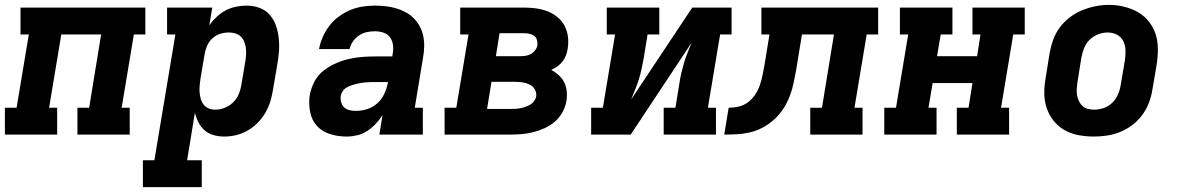

<svg xmlns="http://www.w3.org/2000/svg" viewBox="-21 -551 4841 786"><path d="M-1 0V-110H47L97 -410H63V-520H574V-410H527L477 -110H510V0H296V-110H344L393 -410H230L180 -110H213V0Z M564 215V105H611L697 -410H663V-520H848L836 -448Q849 -466 866 -482Q883 -498 903 -508.5Q923 -519 945 -523.5Q967 -528 988 -528Q1016 -528 1041 -519Q1066 -510 1083 -490.5Q1100 -471 1108.5 -446.5Q1117 -422 1120 -395.5Q1123 -369 1121 -341Q1119 -313 1114 -286L1097 -186Q1093 -161 1086 -137Q1079 -113 1066 -90.5Q1053 -68 1034.5 -49Q1016 -30 993.5 -17Q971 -4 946.5 2Q922 8 897 8Q874 8 853 2Q832 -4 816.5 -17.5Q801 -31 791.5 -50Q782 -69 777 -90Q777 -90 777 -90Q777 -90 777 -90L745 105H805V215ZM860 -102Q879 -102 898.5 -109.5Q918 -117 933 -131.5Q948 -146 956 -165Q964 -184 967 -204L984 -304Q986 -317 986.5 -331Q987 -345 985 -357.5Q983 -370 978 -382Q973 -394 963.5 -402.5Q954 -411 941.5 -414.5Q929 -418 916 -418Q898 -418 880.5 -412.5Q863 -407 849 -394.5Q835 -382 827.5 -365Q820 -348 817 -331L800 -231Q798 -217 796.5 -202.5Q795 -188 796 -174.5Q797 -161 800.5 -147.5Q804 -134 812 -123.5Q820 -113 832.5 -107.5Q845 -102 860 -102Z M1398 8Q1363 8 1330.5 -2Q1298 -12 1276.5 -35.5Q1255 -59 1248.5 -93Q1242 -127 1247 -161Q1252 -189 1265.5 -215.5Q1279 -242 1302 -260.5Q1325 -279 1352 -291Q1379 -303 1407 -309.5Q1435 -316 1463 -318Q1491 -320 1518 -320H1585L1587 -333Q1590 -351 1587.5 -368.5Q1585 -386 1575 -399Q1565 -412 1548.5 -417.5Q1532 -423 1514 -423Q1497 -423 1480.5 -419.5Q1464 -416 1449 -406Q1434 -396 1424 -381.5Q1414 -367 1410 -350H1285Q1290 -376 1300.5 -400Q1311 -424 1327.5 -445.5Q1344 -467 1366.5 -483.5Q1389 -500 1413 -510Q1437 -520 1463 -524Q1489 -528 1514 -528Q1536 -528 1558 -525.5Q1580 -523 1600.5 -517Q1621 -511 1639.5 -501Q1658 -491 1672.5 -476.5Q1687 -462 1697 -443.5Q1707 -425 1711.5 -404Q1716 -383 1715.5 -360.5Q1715 -338 1711 -316L1677 -110H1710V0H1532L1545 -80Q1533 -61 1517 -44Q1501 -27 1481.5 -14.5Q1462 -2 1440.5 3Q1419 8 1398 8ZM1435 -97Q1459 -97 1482.5 -104.5Q1506 -112 1524.5 -129Q1543 -146 1553 -168.5Q1563 -191 1567 -214L1568 -215H1518Q1508 -215 1498 -215Q1488 -215 1478 -214Q1468 -213 1457.5 -211.5Q1447 -210 1437 -207.5Q1427 -205 1417 -201.5Q1407 -198 1397.5 -192.5Q1388 -187 1382 -178Q1376 -169 1374 -159Q1372 -146 1375.5 -133Q1379 -120 1388 -111.5Q1397 -103 1409.5 -100Q1422 -97 1435 -97Z M1799 0V-110H1847L1897 -410H1863V-520H2126Q2150 -520 2174.5 -516.5Q2199 -513 2221 -504.5Q2243 -496 2261 -481Q2279 -466 2290 -445.5Q2301 -425 2304 -400.5Q2307 -376 2303 -352Q2301 -338 2296 -324.5Q2291 -311 2282 -299.5Q2273 -288 2261 -279.5Q2249 -271 2236 -265Q2252 -256 2266 -243.5Q2280 -231 2288.5 -214.5Q2297 -198 2299 -178Q2301 -158 2298 -138Q2294 -115 2282 -92.5Q2270 -70 2251 -53.5Q2232 -37 2209 -26.5Q2186 -16 2162 -10Q2138 -4 2114.5 -2Q2091 0 2067 0ZM2107 -321Q2119 -321 2130 -322.5Q2141 -324 2151.5 -329.5Q2162 -335 2169.5 -345Q2177 -355 2179 -366Q2180 -377 2177 -387.5Q2174 -398 2166 -404Q2158 -410 2147.5 -412.5Q2137 -415 2126 -415H2024L2009 -321ZM2067 -105Q2078 -105 2088.5 -105.5Q2099 -106 2109 -108Q2119 -110 2129.5 -113.5Q2140 -117 2149.5 -122.5Q2159 -128 2165.5 -137Q2172 -146 2174 -157Q2176 -172 2168.5 -185Q2161 -198 2148 -204.5Q2135 -211 2119.5 -213.5Q2104 -216 2088 -216H1991L1973 -105Z M2399 0V-110H2447L2497 -410H2463V-520H2678V-410H2630L2614 -312Q2610 -290 2605.5 -269Q2601 -248 2594.5 -227Q2588 -206 2579.5 -185.5Q2571 -165 2563 -144L2813 -520H2974V-410H2927L2877 -110H2910V0H2696V-110H2744L2760 -208Q2763 -230 2768 -251Q2773 -272 2779 -293Q2785 -314 2793.5 -334.5Q2802 -355 2810 -376L2561 0Z M2944 0 2962 -110Q2982 -110 3002.5 -114.5Q3023 -119 3040.5 -132Q3058 -145 3070 -163Q3082 -181 3089 -200.5Q3096 -220 3100 -240.5Q3104 -261 3108 -281L3129 -410H3096V-520H3574V-410H3527L3477 -110H3510V0H3296V-110H3344L3393 -410H3262L3238 -263Q3233 -236 3227.5 -210Q3222 -184 3212 -157.5Q3202 -131 3186.5 -107Q3171 -83 3150 -63.5Q3129 -44 3103.5 -30Q3078 -16 3051 -9.5Q3024 -3 2997 -1.5Q2970 0 2944 0Z M3599 0V-110H3647L3697 -410H3663V-520H3878V-410H3830L3815 -321H3979L3993 -410H3960V-520H4174V-410H4127L4077 -110H4110V0H3896V-110H3944L3960 -211H3797L3780 -110H3813V0Z M4456 8Q4424 8 4393 2Q4362 -4 4336 -19Q4310 -34 4291.5 -57.5Q4273 -81 4263.5 -110Q4254 -139 4254 -170.5Q4254 -202 4260 -234L4276 -334Q4281 -362 4290.5 -388.5Q4300 -415 4317.5 -438.5Q4335 -462 4358.5 -480Q4382 -498 4409 -509Q4436 -520 4463.5 -525.5Q4491 -531 4519 -531Q4551 -531 4581 -523.5Q4611 -516 4637 -501.5Q4663 -487 4682 -463Q4701 -439 4710 -410.5Q4719 -382 4719 -350Q4719 -318 4714 -286L4697 -186Q4693 -159 4683 -132Q4673 -105 4656 -81.5Q4639 -58 4615.5 -40Q4592 -22 4565 -11Q4538 0 4510.5 4Q4483 8 4456 8ZM4458 -102Q4478 -102 4498 -109Q4518 -116 4533 -131Q4548 -146 4556 -165Q4564 -184 4567 -204L4584 -304Q4587 -324 4586.5 -344.5Q4586 -365 4577.5 -382.5Q4569 -400 4551.5 -409Q4534 -418 4514 -418Q4494 -418 4474.5 -410.5Q4455 -403 4440 -388.5Q4425 -374 4417.5 -355Q4410 -336 4406 -316L4390 -216Q4388 -203 4387 -189Q4386 -175 4388 -162.5Q4390 -150 4395.5 -138Q4401 -126 4410 -117.5Q4419 -109 4432 -105.5Q4445 -102 4458 -102Z"/></svg>

Font: Iosevka Etoile XBdObl
Style: Regular
Weight: 800
Italic angle: -9°
Designer: Belleve Invis
Foundry: Belleve Invis
Version: Version 15.5.2; ttfautohint (v1.8.4)